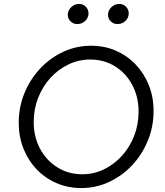

<svg xmlns="http://www.w3.org/2000/svg" viewBox="-20 -943 835 974"><path d="M392 11Q325 11 267 -14Q209 -39 166 -84Q123 -129 99 -189.5Q75 -250 75 -320Q75 -400 104 -470.5Q133 -541 183.5 -595Q234 -649 300.5 -680Q367 -711 442 -711Q510 -711 567.5 -686Q625 -661 668 -616Q711 -571 735 -511Q759 -451 759 -380Q759 -300 730 -229.5Q701 -159 650.5 -105Q600 -51 533.5 -20Q467 11 392 11ZM397 -59Q456 -59 507.5 -84Q559 -109 598.5 -152.5Q638 -196 660.5 -253.5Q683 -311 683 -376Q683 -452 651 -512Q619 -572 563.5 -606.5Q508 -641 438 -641Q379 -641 327 -616Q275 -591 235.5 -547.5Q196 -504 173.5 -446.5Q151 -389 151 -324Q151 -249 183 -189Q215 -129 271 -94Q327 -59 397 -59ZM372 -821Q352 -821 338 -834.5Q324 -848 324 -868Q324 -890 341 -906.5Q358 -923 381 -923Q401 -923 415 -909Q429 -895 429 -875Q429 -853 412.5 -837Q396 -821 372 -821ZM576 -821Q556 -821 542 -834.5Q528 -848 528 -868Q528 -890 545 -906.5Q562 -923 585 -923Q605 -923 619 -909Q633 -895 633 -875Q633 -853 616.5 -837Q600 -821 576 -821Z"/></svg>

Font: Red Hat Text VF
Style: Italic
Weight: 400
Italic angle: -12°
Designer: Pentagram, MCKL
Foundry: Pentagram, MCKL
Version: Version 1.023